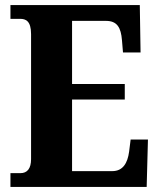

<svg xmlns="http://www.w3.org/2000/svg" viewBox="-20 -734 625 754"><path d="M21 0H556L561 -186H493L487 -138C481 -94 463 -62 421 -62H263V-343H470V-404H263V-652H396C440 -652 455 -626 459 -576L463 -528H532L529 -714H21V-660H59C81 -660 102 -652 102 -600V-109C102 -72 87 -54 60 -54H21Z"/></svg>

Font: Noto Serif Myanmar Condensed ExtraBold
Style: Regular
Weight: 800
Width: 3
Designer: Ben Mitchell and the Monotype Design Team
Foundry: Monotype Imaging Inc.
Version: Version 2.106